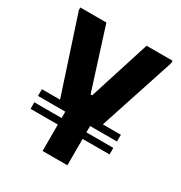

<svg xmlns="http://www.w3.org/2000/svg" viewBox="-165 -820 887 939"><g transform="rotate(30 278.5 -350.0)"><path d="M209 -289H349V0H209ZM18 -700H165L274 -357H283L392 -700H539V-686L387 -223L170 -222L18 -686ZM55 -260H501V-222H55ZM55 -186H501V-149H55Z"/></g></svg>

Font: Phudu SemiBold
Style: Regular
Weight: 600
Version: Version 1.005;gftools[0.9.23]